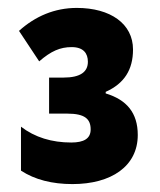

<svg xmlns="http://www.w3.org/2000/svg" viewBox="-20 -873 403 485"><path d="M174 -853C118 -853 69 -832 28 -795L79 -718C109 -744 132 -754 161 -754C191 -754 202 -738 202 -717C202 -692 184 -677 140 -677H104V-586H150C195 -586 209 -572 209 -546C209 -523 192 -513 160 -513C111 -513 68 -526 33 -553V-442C68 -419 112 -408 163 -408C261 -408 328 -453 328 -532C328 -588 300 -621 247 -637V-641C294 -662 316 -697 316 -748C316 -813 259 -853 174 -853Z"/></svg>

Font: Noto Sans Condensed Black
Style: Regular
Weight: 900
Width: 3
Designer: Monotype Design Team
Foundry: Monotype Imaging Inc.
Version: Version 2.013